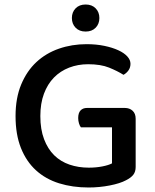

<svg xmlns="http://www.w3.org/2000/svg" viewBox="-20 -818 686 852"><path d="M582 -77Q582 -56 571.5 -42.5Q561 -29 539 -18Q513 -4 467 5Q421 14 373 14Q302 14 242.5 -4.5Q183 -23 140 -62Q97 -101 73 -161Q49 -221 49 -303Q49 -383 74 -443Q99 -503 141.5 -542.5Q184 -582 241.5 -602Q299 -622 364 -622Q407 -622 443 -614.5Q479 -607 505 -595Q531 -583 545 -567.5Q559 -552 559 -535Q559 -518 550 -505.5Q541 -493 528 -486Q501 -503 464 -518Q427 -533 371 -533Q326 -533 287 -518Q248 -503 219.5 -474Q191 -445 175 -402Q159 -359 159 -303Q159 -244 175.5 -200.5Q192 -157 220.5 -129Q249 -101 288.5 -87.5Q328 -74 374 -74Q406 -74 434 -79.5Q462 -85 477 -93V-253H339Q334 -259 330.5 -270.5Q327 -282 327 -294Q327 -317 337.5 -328Q348 -339 366 -339H534Q555 -339 568.5 -326.5Q582 -314 582 -291ZM421 -738Q421 -712 404.5 -695Q388 -678 360 -678Q332 -678 315.5 -695Q299 -712 299 -738Q299 -764 315.5 -781Q332 -798 360 -798Q388 -798 404.5 -781Q421 -764 421 -738Z"/></svg>

Font: Baloo 2 Medium
Style: Regular
Weight: 500
Designer: Sarang Kulkarni and Ek Type
Foundry: Ek Type
Version: Version 1.640;hotconv 1.0.111;makeotfexe 2.5.65597; ttfautoh